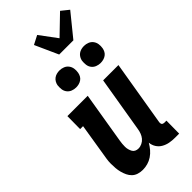

<svg xmlns="http://www.w3.org/2000/svg" viewBox="-304 -1040 1109 1109"><g transform="rotate(-45 250.0 -486.0)"><path d="M140 8Q121 8 103.5 2.5Q86 -3 73.5 -15Q61 -27 53.5 -43Q46 -59 41.5 -76Q37 -93 35.5 -111.5Q34 -130 34 -148.5Q34 -167 37 -186Q40 -205 43 -223L74 -415H50L51 -520H217L165 -206Q163 -195 162 -183Q161 -171 161 -159.5Q161 -148 164 -137Q167 -126 172 -116.5Q177 -107 187 -102Q197 -97 209 -97Q224 -97 238.5 -104Q253 -111 263 -123Q273 -135 278.5 -150Q284 -165 286 -179L343 -520H468L401 -119Q401 -114 401.5 -110Q402 -106 404.5 -103Q407 -100 411.5 -98.5Q416 -97 420 -97H437L436 8H402Q379 8 358 4Q337 0 318.5 -10.5Q300 -21 288.5 -39Q277 -57 275 -79Q264 -60 250 -43.5Q236 -27 218 -15Q200 -3 180 2.5Q160 8 140 8ZM404 -601Q388 -601 373 -607Q358 -613 348.5 -625.5Q339 -638 337 -654Q335 -670 337 -687Q339 -698 345 -708.5Q351 -719 360.5 -726Q370 -733 381.5 -736Q393 -739 405 -739Q421 -739 436 -733Q451 -727 460.5 -714.5Q470 -702 472.5 -686Q475 -670 472 -653Q470 -642 464.5 -631.5Q459 -621 449 -614Q439 -607 427.5 -604Q416 -601 404 -601ZM204 -601Q188 -601 173 -607Q158 -613 148.5 -625.5Q139 -638 137 -654Q135 -670 137 -687Q139 -698 145 -708.5Q151 -719 160.5 -726Q170 -733 181.5 -736Q193 -739 205 -739Q221 -739 236 -733Q251 -727 260.5 -714.5Q270 -702 272.5 -686Q275 -670 272 -653Q270 -642 264.5 -631.5Q259 -621 249 -614Q239 -607 227.5 -604Q216 -601 204 -601ZM269 -805 205 -947 259 -975 337 -870 451 -980 497 -943 385 -805Z"/></g></svg>

Font: Iosevka Curly Slab Extrabold
Style: Italic
Weight: 800
Italic angle: -9°
Monospace: yes
Designer: Belleve Invis
Foundry: Belleve Invis
Version: Version 22.1.2; ttfautohint (v1.8.4)